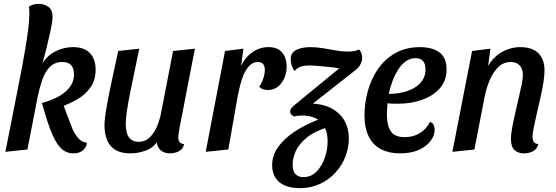

<svg xmlns="http://www.w3.org/2000/svg" viewBox="-20 -774 2881 994"><path d="M8 12 96 -435 190 -428Q216 -481 262 -505.5Q308 -530 357 -530Q418 -530 446.5 -498Q475 -466 475 -414Q475 -359 448 -321Q421 -283 379.5 -259.5Q338 -236 295 -221L197 -241Q237 -251 275 -270Q313 -289 338 -319Q363 -349 363 -390Q363 -453 302 -453Q263 -453 238 -427.5Q213 -402 199 -361.5Q185 -321 176 -278L122 0ZM360 20Q337 20 318 10Q299 0 283 -21Q267 -42 253 -73Q239 -104 225.5 -146Q212 -188 197 -241H304L355 -107Q366 -82 384 -60Q402 -38 430 -35Q427 -11 409 4.5Q391 20 360 20ZM190 -416 94 -426Q102 -468 110.5 -518.5Q119 -569 125.5 -618Q132 -667 132 -702Q132 -714 131.5 -723Q131 -732 130 -740Q140 -747 153.5 -750.5Q167 -754 182 -754Q208 -754 230.5 -738.5Q253 -723 252 -683Q252 -671 247.5 -645.5Q243 -620 235.5 -588Q228 -556 220 -522.5Q212 -489 204 -460.5Q196 -432 190 -416Z M655 20Q606 20 576.5 1.5Q547 -17 534 -50Q521 -83 521 -124Q521 -153 528.5 -200Q536 -247 551.5 -322Q567 -397 592 -510L701 -522Q680 -420 666 -353.5Q652 -287 644.5 -245Q637 -203 634 -176.5Q631 -150 631 -129Q631 -107 636.5 -86.5Q642 -66 657 -53Q672 -40 697 -40Q733 -40 757 -64.5Q781 -89 795.5 -126Q810 -163 816 -200L876 -510L989 -522L908 -104Q907 -95 905 -83Q903 -71 903 -62Q903 -47 910.5 -38Q918 -29 933 -28Q930 -11 918.5 -0.5Q907 10 892 15Q877 20 860 20Q832 20 814 5.5Q796 -9 791 -37Q771 -7 732 6.5Q693 20 655 20Z M1045 12 1145 -510 1240 -522 1228 -432Q1247 -475 1285 -502.5Q1323 -530 1370 -530Q1419 -530 1441.5 -501Q1464 -472 1464 -430Q1464 -380 1437 -344Q1410 -308 1366 -308Q1354 -308 1341.5 -312Q1329 -316 1322 -326Q1335 -343 1343 -367.5Q1351 -392 1351 -412Q1351 -431 1342.5 -442Q1334 -453 1315 -453Q1291 -453 1273 -435.5Q1255 -418 1243 -391Q1231 -364 1223.5 -333.5Q1216 -303 1211 -278L1162 0Z M1533 200Q1463 200 1426 169Q1389 138 1389 80Q1389 31 1419.5 -12.5Q1450 -56 1506.5 -93.5Q1563 -131 1642 -160L1684 -118Q1609 -95 1568 -61.5Q1527 -28 1511 8.5Q1495 45 1495 78Q1495 111 1509.5 127Q1524 143 1551 143Q1590 143 1618 115Q1646 87 1661 44Q1676 1 1676 -42Q1676 -85 1661.5 -115Q1647 -145 1617 -160.5Q1587 -176 1542 -176Q1532 -176 1521 -174.5Q1510 -173 1503 -171L1580 -238Q1648 -238 1694 -214Q1740 -190 1763 -149.5Q1786 -109 1786 -58Q1786 -8 1767.5 38.5Q1749 85 1715 121.5Q1681 158 1634.5 179Q1588 200 1533 200ZM1503 -171Q1492 -176 1487 -182.5Q1482 -189 1482 -195Q1482 -205 1486.5 -211.5Q1491 -218 1501 -227L1736 -420Q1715 -424 1686 -427Q1657 -430 1629 -432.5Q1601 -435 1583 -435Q1554 -435 1536 -428.5Q1518 -422 1504 -406Q1495 -421 1490 -436Q1485 -451 1485 -467Q1485 -502 1514.5 -516Q1544 -530 1586 -530Q1618 -530 1651.5 -524.5Q1685 -519 1718 -513Q1751 -507 1783 -507Q1818 -507 1839 -518Q1848 -508 1851.5 -497Q1855 -486 1855 -473Q1855 -459 1846.5 -442Q1838 -425 1819 -410L1585 -226Z M2051 20Q1994 20 1952.5 -1.5Q1911 -23 1889 -67Q1867 -111 1867 -178Q1867 -241 1884.5 -303.5Q1902 -366 1937 -417Q1972 -468 2026.5 -499Q2081 -530 2155 -530Q2194 -530 2225 -519Q2256 -508 2274 -483Q2292 -458 2292 -415Q2292 -357 2257.5 -317.5Q2223 -278 2166 -257.5Q2109 -237 2040 -237Q2027 -237 2011.5 -237.5Q1996 -238 1986 -239Q1985 -223 1984 -207.5Q1983 -192 1983 -179Q1983 -125 2003 -94.5Q2023 -64 2076 -64Q2119 -64 2153 -84.5Q2187 -105 2206 -143Q2220 -139 2225 -127Q2230 -115 2230 -102Q2230 -72 2209 -44Q2188 -16 2148 2Q2108 20 2051 20ZM1993 -288Q2027 -288 2060.5 -295Q2094 -302 2122 -317.5Q2150 -333 2166.5 -357.5Q2183 -382 2183 -415Q2183 -444 2169.5 -458.5Q2156 -473 2131 -473Q2103 -473 2079.5 -455.5Q2056 -438 2039 -410Q2022 -382 2010.5 -350Q1999 -318 1993 -288Z M2693 20Q2662 20 2643.5 2.5Q2625 -15 2625 -55Q2625 -77 2631.5 -112Q2638 -147 2647 -186.5Q2656 -226 2665 -265Q2674 -304 2680.5 -335.5Q2687 -367 2687 -385Q2687 -418 2670 -435.5Q2653 -453 2625 -453Q2586 -453 2559 -426Q2532 -399 2515 -358.5Q2498 -318 2490 -278L2436 0L2322 12L2424 -510L2519 -522L2507 -432Q2534 -480 2579 -505Q2624 -530 2674 -530Q2735 -530 2767 -498.5Q2799 -467 2799 -410Q2799 -382 2793 -345Q2787 -308 2777.5 -266.5Q2768 -225 2759 -186Q2750 -147 2743.5 -115Q2737 -83 2737 -65Q2737 -50 2743 -40Q2749 -30 2767 -28Q2761 -3 2740 8.5Q2719 20 2693 20Z"/></svg>

Font: Sansita Swashed Light
Style: Regular
Weight: 400
Version: Version 1.003